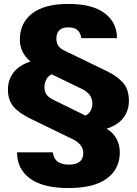

<svg xmlns="http://www.w3.org/2000/svg" viewBox="-20 -742 690 968"><path d="M629.9 -232.9Q629.9 -186 603 -149.2Q576.2 -112.3 517.1 -92.8Q550.8 -73.7 567.4 -42.2Q584 -10.7 584 25.9Q584 109.9 518.8 158Q453.6 206.1 325.2 206.1Q196.8 206.1 131.3 158Q65.9 109.9 65.9 25.9H246.1Q250.5 58.1 270.5 73Q290.5 87.9 327.1 87.9Q399.9 87.9 399.9 29.8Q399.9 -13.7 347.2 -40L134.8 -143.1Q73.7 -172.9 46.9 -205.8Q20 -238.8 20 -290Q20 -339.8 48.1 -376.5Q76.2 -413.1 133.8 -432.1Q80.1 -476.6 80.1 -542Q80.1 -626 142.1 -674.1Q204.1 -722.2 325.2 -722.2Q445.8 -722.2 507.8 -675.3Q569.8 -628.4 569.8 -549.8H390.1Q386.2 -575.7 371.3 -589.8Q356.4 -604 323.2 -604Q264.2 -604 264.2 -545.9Q264.2 -526.4 273.2 -512.2Q282.2 -498 307.1 -485.8L504.9 -390.1Q537.6 -374.5 558.1 -361.1Q578.6 -347.7 596.2 -329.3Q613.8 -311 621.8 -287.6Q629.9 -264.2 629.9 -232.9ZM445.8 -219.2Q445.8 -268.1 394 -293L241.2 -367.2Q222.7 -359.4 213.4 -341.1Q204.1 -322.8 204.1 -304.2Q204.1 -279.8 214.4 -265.4Q224.6 -251 246.1 -240.2L411.1 -159.2Q429.2 -168.5 437.5 -184.8Q445.8 -201.2 445.8 -219.2Z"/></svg>

Font: Creato Display Black
Style: Regular
Weight: 900
Version: Version 1.000